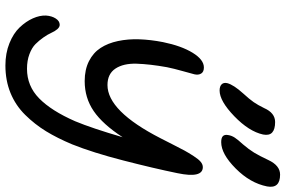

<svg xmlns="http://www.w3.org/2000/svg" viewBox="-190 -842 1040 699"><g transform="rotate(90 329.5 -492.0)"><path d="M497.1 -777.8Q481 -777.8 474.9 -784.2Q468.8 -790.5 471.2 -803.2Q473.1 -815.9 480.7 -827.4Q488.3 -838.9 504.9 -856.9Q523.4 -878.4 535.2 -897.7Q546.9 -917 562 -949.2Q582 -992.2 615.2 -992.2Q667 -992.2 658.2 -944.8Q646 -883.3 593 -830.6Q540 -777.8 497.1 -777.8ZM309.1 -772Q293.9 -772 286.6 -779.3Q279.3 -786.6 282.2 -799.8Q288.1 -822.8 319.8 -857.9Q340.8 -880.9 351.3 -896Q361.8 -911.1 373 -934.1Q390.6 -974.1 423.8 -974.1Q450.2 -974.1 461.9 -963.4Q473.6 -952.6 469.2 -930.2Q458 -878.9 402.6 -825.4Q347.2 -772 309.1 -772ZM217.8 7.8Q173.3 7.8 137 -6.8Q100.6 -21.5 79.1 -44.2Q57.6 -66.9 46.4 -92Q35.2 -117.2 36.1 -140.1Q37.6 -161.1 46.9 -175.5Q56.2 -189.9 69.8 -189.9Q78.1 -189.9 85.7 -181.2Q93.3 -172.4 99.1 -159.2Q105 -146 116 -130.4Q127 -114.7 140.1 -101.6Q153.3 -88.4 176.8 -79.6Q200.2 -70.8 230 -70.8Q292.5 -70.8 337.6 -115Q382.8 -159.2 420.9 -246.1Q446.3 -307.1 479 -418.9Q432.1 -346.7 384 -313.7Q335.9 -280.8 274.9 -280.8Q232.9 -280.8 202.1 -296.4Q171.4 -312 154.1 -338.6Q136.7 -365.2 128.9 -402.1Q121.1 -439 122.6 -479.7Q124 -520.5 132.8 -565.9Q146.5 -632.8 171.6 -673.8Q196.8 -714.8 225.1 -714.8Q241.2 -714.8 247.3 -704.8Q253.4 -694.8 250 -680.2Q248 -671.9 238.5 -638.2Q229 -604.5 224.1 -580.1Q212.9 -517.6 211.4 -469.7Q210 -421.9 229.2 -392.8Q248.5 -363.8 289.1 -363.8Q383.8 -363.8 482.9 -557.1Q489.7 -570.3 504.9 -600.3Q520 -630.4 527.8 -644.5Q535.6 -658.7 547.4 -677Q559.1 -695.3 568.6 -703.1Q578.1 -710.9 587.9 -710.9Q629.4 -710.9 609.9 -618.2Q592.3 -532.2 563.7 -421.4Q535.2 -310.5 504.9 -234.9Q482.4 -181.2 457.3 -140.1Q432.1 -99.1 397.7 -64.2Q363.3 -29.3 317.9 -10.7Q272.5 7.8 217.8 7.8Z"/></g></svg>

Font: Shantell Sans Normal
Style: Italic
Weight: 400
Italic angle: -11.31°
Designer: Stephen Nixon, Anya Danilova, Shantell Martin
Foundry: Arrow Type
Version: Version 1.006;[559af2be0]